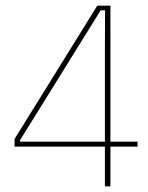

<svg xmlns="http://www.w3.org/2000/svg" viewBox="-20 -659 523 679"><path d="M351 0V-497L351.5 -622.5H336L51 -163.5V-147L43 -158H466.5V-140.5H31.5V-167.5L324 -639H370.5V0Z"/></svg>

Font: Anek Odia Medium Thin
Style: Regular
Weight: 250
Version: Version 1.003